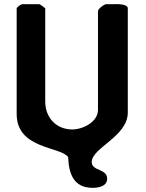

<svg xmlns="http://www.w3.org/2000/svg" viewBox="-20 -727 698 921"><path d="M167 -707H87C81 -707 60 -692 60 -687V-180C60 -10 273 -25 307 27C310 106 333 174 424 174C453 174 494 167 494 130C494 81 420 95 420 50C420 -18 593 -72 593 -187V-687C593 -711 530 -707 523 -707H487C477 -704 450 -685 450 -673V-200C450 -141 376 -106 327 -106C250 -106 197 -162 197 -240V-687C194 -689 174 -707 167 -707Z"/></svg>

Font: Asimov Print
Style: C
Weight: 500
Designer: Google
Version: Version 2.000980: 2014